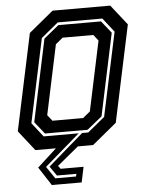

<svg xmlns="http://www.w3.org/2000/svg" viewBox="-59 -747 741 978"><g transform="rotate(-5 311.5 -258.0)"><path d="M542 -700 623 -597 518 -103 393 0H315L206 90L217.5 106H335L318.5 184.5H166L104.5 90L203 0H98L17 -103L122 -597L247 -700ZM146 -66H325L144.5 90L186.5 152H292.5L295.5 138.5H196L162.5 90L342.5 -66H374L461.5 -138L552.5 -566L496 -638H268L180.5 -566L89.5 -138ZM154 -80 104.5 -142 193.5 -562 270 -624H488L537.5 -562L448.5 -142L372 -80ZM197.5 -141.5H354.5L391.5 -172L467 -528L443 -558.5H286L249 -528L173.5 -172Z"/></g></svg>

Font: Tourney Condensed Regular
Style: Bold Italic
Weight: 700
Width: 3
Italic angle: -12°
Designer: Tyler Finck
Foundry: Etcetera Type Co
Version: Version 1.010; ttfautohint (v1.8.3)